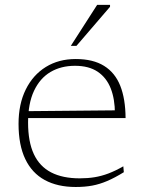

<svg xmlns="http://www.w3.org/2000/svg" viewBox="-20 -736 574 766"><path d="M282 -500.5Q351.5 -500.5 395.2 -473.2Q439 -446 459.8 -393.8Q480.5 -341.5 481 -265H90.5L87 -292.5L460.5 -296L438.5 -282.5Q438.5 -340.5 421.8 -383.2Q405 -426 369.8 -449.8Q334.5 -473.5 279 -473.5Q223.5 -473.5 181.5 -448.8Q139.5 -424 115.8 -373.8Q92 -323.5 92 -247Q92 -170.5 115 -121.2Q138 -72 184 -48.2Q230 -24.5 298 -24.5Q330 -24.5 357.5 -29Q385 -33.5 412.8 -44Q440.5 -54.5 472 -72.5L474 -49Q437.5 -26.5 407.5 -13.8Q377.5 -1 348 4.5Q318.5 10 282 10Q209.5 10 158.5 -17.8Q107.5 -45.5 80.8 -101.5Q54 -157.5 54 -242Q54 -321 82.8 -379Q111.5 -437 162.8 -468.8Q214 -500.5 282 -500.5ZM262.5 -553 367.5 -716.5H419V-709L285 -553Z"/></svg>

Font: Newsreader 9pt ExtraLight
Style: Regular
Weight: 250
Designer: Hugues Gentile
Foundry: Production Type
Version: Version 1.003